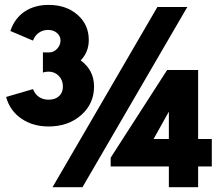

<svg xmlns="http://www.w3.org/2000/svg" viewBox="-20 -779 906 799"><path d="M440.5 -86.4V-122.7L675.5 -487.7H804.5V-200.5H861.4V-86.4H804.5V0H682.7V-86.4ZM182.3 -252.7Q115.9 -252.7 68.2 -285.9Q20.5 -319.1 5.5 -375.5L117.3 -408.2Q125 -387.7 141.8 -375.9Q158.6 -364.1 182.3 -364.1Q209.5 -364.1 225.7 -378.9Q241.8 -393.6 241.8 -419.1Q241.8 -445.9 224.5 -463.4Q207.3 -480.9 181.8 -480.9Q168.2 -480.9 158.6 -476.8V-560.9H185Q203.6 -560.9 217.7 -576.1Q231.8 -591.4 231.8 -610.5Q231.8 -629.1 217 -641.8Q202.3 -654.5 180 -654.5Q158.2 -654.5 141.4 -642.5Q124.5 -630.5 117.3 -610L23.2 -650Q40.5 -702.3 82 -730.5Q123.6 -758.6 182.3 -758.6Q255.5 -758.6 302.5 -717.5Q349.5 -676.4 349.5 -612.7Q349.5 -562.7 315.9 -527.7Q371.4 -486.4 371.4 -419.1Q371.4 -347.3 317.7 -300Q264.1 -252.7 182.3 -252.7ZM323.2 0H198.6L635 -750H759.5ZM619.1 -200.5H682.7V-314.5Z"/></svg>

Font: Spartan MB Black
Style: Regular
Weight: 900
Designer: Matt Bailey, Mirko Velimirovic
Foundry: Matt Bailey
Version: Version 1.005